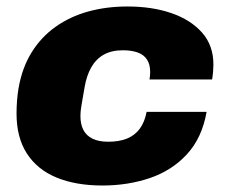

<svg xmlns="http://www.w3.org/2000/svg" viewBox="-20 -560 707 592"><path d="M296 12Q214 12 154.5 -12.5Q95 -37 63 -86.5Q31 -136 31 -210Q31 -230 32.5 -249.5Q34 -269 37 -287Q48 -351 77.5 -398.5Q107 -446 151.5 -477.5Q196 -509 252 -524.5Q308 -540 373 -540Q449 -540 508.5 -519.5Q568 -499 603 -459.5Q638 -420 638 -361Q638 -351 637 -339Q636 -327 634 -315H441Q442 -321 442.5 -327Q443 -333 443 -338Q443 -361 433.5 -376Q424 -391 405 -398Q386 -405 359 -405Q324 -405 300 -391.5Q276 -378 261.5 -352.5Q247 -327 241 -292Q235 -258 232 -240Q229 -222 228.5 -214.5Q228 -207 228 -202Q228 -177 237 -159.5Q246 -142 265 -132.5Q284 -123 314 -123Q347 -123 371 -132.5Q395 -142 410.5 -162.5Q426 -183 432 -215H617Q603 -135 556.5 -84.5Q510 -34 442 -11Q374 12 296 12Z"/></svg>

Font: Archivo SemiBold Black
Style: Italic
Weight: 900
Italic angle: -10°
Version: Version 2.001